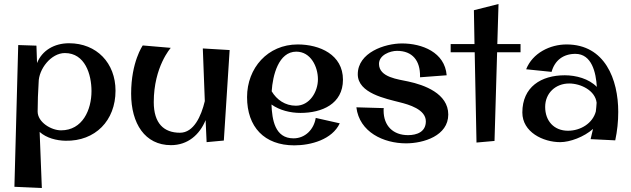

<svg xmlns="http://www.w3.org/2000/svg" viewBox="-20 -701 3150 959"><path d="M437 -246C437 -152 392 -50 285 -50C235 -50 168 -91 168 -144C168 -192 170 -242 173 -289C173 -356 235 -436 304 -436C405 -436 437 -329 437 -246ZM162 -473 71 -476 52 232 189 238 178 -42C213 -11 262 1 307 2C456 5 557 -99 557 -248C557 -386 463 -485 325 -485C251 -485 190 -449 165 -386Z M993 -459 1003 -196C985 -121 948 -38 879 -38C799 -38 748 -84 748 -191C748 -368 833 -462 833 -462L693 -474C693 -474 635 -392 635 -233C635 -84 704 24 834 24C918 24 977 -28 1007 -101L1012 9L1098 1L1127 -451Z M1481 -137C1587 -137 1693 -181 1693 -303C1693 -428 1577 -479 1467 -479C1317 -479 1214 -361 1214 -216C1214 -67 1300 25 1450 25C1533 25 1639 -4 1677 -85L1557 -112C1548 -55 1505 -10 1446 -10C1353 -10 1339 -103 1336 -179C1377 -150 1430 -137 1481 -137ZM1460 -443C1532 -443 1568 -368 1568 -305C1568 -243 1527 -173 1458 -173C1404 -173 1362 -203 1337 -245C1342 -324 1371 -443 1460 -443Z M2008 15C2096 15 2219 -23 2219 -129C2219 -234 2099 -277 2019 -294C1970 -305 1873 -314 1873 -382C1873 -426 1928 -447 1963 -447C2041 -447 2079 -397 2078 -320V-315L2211 -325C2202 -440 2088 -484 1988 -484C1901 -484 1767 -438 1767 -330C1767 -235 1908 -208 1977 -190C2021 -179 2107 -155 2107 -95C2107 -42 2062 -26 2018 -26C1944 -26 1896 -72 1896 -149C1896 -153 1896 -157 1897 -161L1760 -165C1775 -41 1896 15 2008 15Z M2347 -650 2350 -481H2231V-440H2351L2360 11L2450 3L2463 -440H2580V-481H2464L2470 -681Z M3053 0C3063 -47 3068 -94 3068 -142C3068 -304 3002 -479 2810 -479C2727 -479 2640 -436 2608 -355L2735 -342C2751 -400 2794 -432 2854 -432C2936 -432 2957 -338 2961 -267C2921 -308 2857 -325 2801 -325C2683 -325 2589 -267 2589 -139C2589 -41 2693 9 2778 9C2827 9 2897 -17 2942 -57L2930 -6ZM2956 -144C2940 -85 2880 -48 2817 -48C2747 -48 2703 -97 2703 -167C2703 -236 2755 -284 2823 -284C2881 -284 2953 -249 2960 -188C2959 -173 2958 -159 2956 -144Z"/></svg>

Font: Original Surfer
Style: Regular
Weight: 400
Designer: Astigmatic (AOETI)
Foundry: Astigmatic (AOETI)
Version: Version 1.001